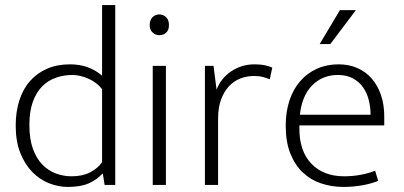

<svg xmlns="http://www.w3.org/2000/svg" viewBox="-20 -730 1593 758"><path d="M383 -710H435V0H393L386 -44H384Q363 -21 331 -6.5Q299 8 248 8Q210 8 173.5 -6.5Q137 -21 107.5 -51Q78 -81 60 -126.5Q42 -172 42 -234Q42 -289 56.5 -334Q71 -379 99 -410.5Q127 -442 166.5 -459Q206 -476 256 -476Q332 -476 383 -431ZM383 -378Q363 -404 330 -419Q297 -434 265 -434Q232 -434 201.5 -423.5Q171 -413 147.5 -390Q124 -367 110 -329Q96 -291 96 -237Q96 -181 110 -142.5Q124 -104 147.5 -80Q171 -56 201 -45Q231 -34 263 -34Q306 -34 336.5 -50Q367 -66 383 -90Z M583 0V-470H635V0ZM610 -591Q594 -591 582.5 -601.5Q571 -612 571 -631Q571 -651 582 -662Q593 -673 609 -673Q624 -673 635.5 -662.5Q647 -652 647 -631Q647 -611 636 -601Q625 -591 610 -591Z M789 0V-470H823L835 -376Q852 -421 893 -448.5Q934 -476 985 -476Q1009 -476 1027 -472Q1045 -468 1055 -463L1045 -417Q1033 -422 1018 -426Q1003 -430 983 -430Q954 -430 928.5 -420Q903 -410 883.5 -389Q864 -368 852.5 -336.5Q841 -305 841 -262V0Z M1497 -235H1162V-221Q1162 -133 1209.5 -83.5Q1257 -34 1339 -34Q1404 -34 1461 -56L1473 -16Q1447 -5 1410.5 1.5Q1374 8 1336 8Q1289 8 1247.5 -6Q1206 -20 1175 -49.5Q1144 -79 1126 -124.5Q1108 -170 1108 -234Q1108 -289 1123 -334Q1138 -379 1166 -410.5Q1194 -442 1232 -459Q1270 -476 1317 -476Q1357 -476 1390.5 -461.5Q1424 -447 1447.5 -420Q1471 -393 1484 -355Q1497 -317 1497 -271ZM1443 -277Q1443 -306 1436 -334.5Q1429 -363 1413.5 -385Q1398 -407 1373.5 -420.5Q1349 -434 1314 -434Q1253 -434 1212.5 -393Q1172 -352 1164 -277ZM1385 -690 1284 -556H1242L1322 -690Z"/></svg>

Font: Ek Mukta ExtraLight
Style: Regular
Weight: 275
Designer: Girish Dalvi and Yashodeep Gholap
Foundry: Ek Type
Version: Version 2.538;PS 1.002;hotconv 16.6.51;makeotf.lib2.5.65220;